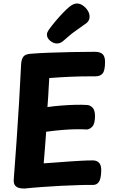

<svg xmlns="http://www.w3.org/2000/svg" viewBox="-20 -1077 663 1112"><path d="M121.3 15Q110.3 15 95.1 12.6Q79.8 10.2 68.9 -1.1Q58 -12.4 59.6 -37.1Q67.8 -143.7 75.7 -256.8Q83.6 -370 90.4 -483.6Q97.3 -597.1 102.3 -705.2Q104.3 -735.4 116 -749.7Q127.7 -764 159.9 -765.8Q207.2 -769.8 268.4 -771.9Q329.7 -774 396.9 -775.5Q464.1 -777 529.2 -777Q559.7 -777 574.1 -763.6Q588.4 -750.1 588.4 -718.9Q588.4 -669.3 574.8 -652.2Q561.2 -635 533.1 -635Q486.7 -635 452.2 -634.5Q417.7 -634 388.3 -632.5Q359 -631 330.2 -629.5Q301.4 -628 265.4 -625Q263.4 -591.4 261.8 -565.8Q260.2 -540.1 259 -515.3Q257.8 -490.6 254.8 -457Q298.8 -463 338.8 -466Q378.8 -469 415.3 -470Q451.8 -471 482.8 -469Q499.8 -469 514.9 -454.8Q530 -440.6 530.2 -406Q530.4 -359.6 514.2 -343.3Q498 -327 482 -327Q457 -329 421.6 -328.5Q386.2 -328 342.8 -324.5Q299.4 -321 247.4 -314Q243.4 -263.9 240.4 -220.4Q237.3 -177 233.1 -131Q268.1 -133 304.4 -136Q340.7 -139 377.3 -141.5Q414 -144 449.6 -146Q485.2 -148 517.7 -148Q541.6 -148 554.7 -133.3Q567.8 -118.6 566.2 -83.7Q564.7 -39.8 552.3 -22.9Q540 -6 520 -6Q500 -6 479.5 -6Q459 -6 439 -5Q392 -4 335.8 -1Q279.7 2 224 6Q168.3 10 121.3 15ZM309.4 -825.1Q290 -825.1 270.9 -840.6Q251.9 -856 251.9 -876.2Q251.9 -884.7 255.2 -891.7Q258.4 -898.8 263.1 -905.2Q278.8 -927.3 301.1 -953.9Q323.3 -980.4 345.9 -1003.7Q368.4 -1027 383.2 -1038.6Q393.8 -1047.1 404.6 -1051.9Q415.4 -1056.8 426.3 -1056.8Q443 -1056.8 460 -1045.1Q477 -1033.4 487.9 -1016.1Q498.9 -998.7 498.9 -980.4Q498.9 -957.4 480.2 -942.7Q465.4 -931.8 426 -904.3Q386.6 -876.8 347.4 -840.8Q330.2 -825.1 309.4 -825.1Z"/></svg>

Font: Playpen Sans Deva
Style: Regular
Weight: 400
Designer: Pooja Saxena, Gunjan Panchal, Laura Meseguer, Veronika Burian, José Scaglione
Foundry: TypeTogether
Version: Version 2.000